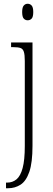

<svg xmlns="http://www.w3.org/2000/svg" viewBox="-20 -762 281 1022"><path d="M127 -654Q115 -654 106.5 -663Q98 -672 98 -698Q98 -723 106.5 -732.5Q115 -742 127 -742Q140 -742 148.5 -732.5Q157 -723 157 -698Q157 -672 148.5 -663Q140 -654 127 -654ZM12 240V210H18Q47 210 68 192.5Q89 175 100.5 132.5Q112 90 112 15V-437Q112 -470 107 -486Q102 -502 89 -506.5Q76 -511 51 -511H39V-536H153V14Q153 104 136 153Q119 202 89.5 221Q60 240 23 240Z"/></svg>

Font: Noto Serif Lao Condensed ExtraLight
Style: Regular
Weight: 200
Width: 3
Designer: Monotype Design Team
Foundry: Monotype Imaging Inc.
Version: Version 2.003; ttfautohint (v1.8.4.7-5d5b)